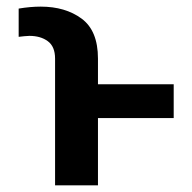

<svg xmlns="http://www.w3.org/2000/svg" viewBox="-20 -557 577 577"><path d="M145.5 0V-380.9Q145.5 -417 123.8 -433.1Q102.1 -449.2 68.4 -449.2Q62 -449.2 53 -448.2Q43.9 -447.3 36.1 -446.3V-531.2Q71.3 -537.1 102.5 -537.1Q176.3 -537.1 225.3 -501Q274.4 -464.8 274.4 -380.9V-303.7H502V-202.1H274.4V0Z"/></svg>

Font: Pretendard SemiBold
Style: Regular
Weight: 600
Designer: Base glyphs from Inter by Rasmus Andersson; Hangeul glyphs from Noto Sans CJK(Source Han Sans) by Jang Soo-young and Kan
Foundry: Kil Hyung-jin
Version: Version 1.309